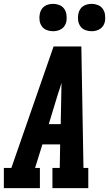

<svg xmlns="http://www.w3.org/2000/svg" viewBox="-35 -976 566 996"><path d="M-15 0V-105H24L243 -735H387L398 -105H423V0H237V-105H275L277 -227H185L147 -105H172V0ZM280 -332 283 -490Q283 -504 283.5 -518Q284 -532 284 -546Q280 -532 275.5 -518Q271 -504 266 -490L218 -332ZM440 -814Q423 -814 407.5 -820Q392 -826 382.5 -839Q373 -852 370.5 -868.5Q368 -885 371 -902Q373 -914 379 -925Q385 -936 395 -943Q405 -950 417 -953Q429 -956 440 -956Q457 -956 472.5 -950Q488 -944 497.5 -931Q507 -918 509.5 -901.5Q512 -885 510 -868Q508 -856 502 -845Q496 -834 485.5 -827Q475 -820 463.5 -817Q452 -814 440 -814ZM240 -814Q223 -814 207.5 -820Q192 -826 182.5 -839Q173 -852 170.5 -868.5Q168 -885 171 -902Q173 -914 179 -925Q185 -936 195 -943Q205 -950 217 -953Q229 -956 240 -956Q257 -956 272.5 -950Q288 -944 297.5 -931Q307 -918 309.5 -901.5Q312 -885 310 -868Q308 -856 302 -845Q296 -834 285.5 -827Q275 -820 263.5 -817Q252 -814 240 -814Z"/></svg>

Font: Iosevka Slab Extrabold
Style: Italic
Weight: 800
Italic angle: -9°
Monospace: yes
Designer: Belleve Invis
Foundry: Belleve Invis
Version: Version 11.1.0; ttfautohint (v1.8.3)